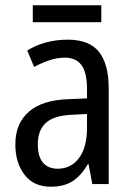

<svg xmlns="http://www.w3.org/2000/svg" viewBox="-20 -696 500 726"><path d="M236 -546Q318 -546 354.5 -499.5Q391 -453 391 -363V0H329L315 -75H312Q287 -32 254.5 -11Q222 10 172 10Q107 10 72.5 -35.5Q38 -81 38 -150Q38 -229 89 -273.5Q140 -318 239 -321L309 -324V-359Q309 -422 288 -450Q267 -478 225 -478Q197 -478 168 -468.5Q139 -459 109 -443L83 -505Q115 -525 154 -535.5Q193 -546 236 -546ZM252 -262Q183 -259 153 -231Q123 -203 123 -151Q123 -103 143 -80.5Q163 -58 198 -58Q248 -58 278.5 -98Q309 -138 309 -213V-265ZM363 -676V-612H104V-676Z"/></svg>

Font: Noto Sans Thai Cond
Style: Regular
Weight: 400
Width: 3
Designer: Monotype Design Team
Foundry: Monotype Imaging Inc.
Version: Version 2.002; ttfautohint (v1.8.4.7-5d5b)